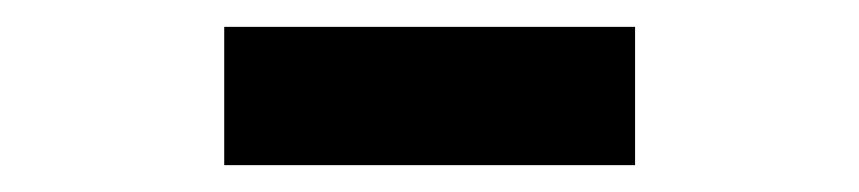

<svg xmlns="http://www.w3.org/2000/svg" viewBox="-20 -747 640 143"><path d="M147 -624V-727H453V-624Z"/></svg>

Font: IBM Plex Sans
Style: Regular
Weight: 400
Designer: Mike Abbink, Paul van der Laan, Pieter van Rosmalen
Foundry: Bold Monday
Version: Version 3.201